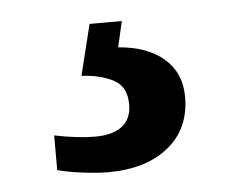

<svg xmlns="http://www.w3.org/2000/svg" viewBox="-32 -45 397 320"><g transform="rotate(-5 166.5 115.5)"><path d="M137 240Q121 240 96 237Q71 234 53 229V171Q92 179 121 179Q150 179 166 167Q182 155 182 130Q182 101 161 89.5Q140 78 107 76L128 -9H182L172 34Q221 38 248.5 62Q276 86 276 126Q276 179 238.5 209.5Q201 240 137 240Z"/></g></svg>

Font: Noto Naskh Arabic UI Semi
Style: Bold
Weight: 700
Designer: Monotype Design Team, David Williams, Mohamad Dakak and Nizar Qandah
Foundry: Monotype Imaging Inc.
Version: Version 2.014; ttfautohint (v1.8.4.7-5d5b)